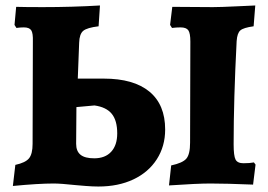

<svg xmlns="http://www.w3.org/2000/svg" viewBox="-20 -670 977 701"><path d="M258 6Q202 0 176 0Q120 0 27 9L36 -68Q73 -76 86 -92Q99 -108 99 -145L100 -518Q101 -549 94 -559.5Q87 -570 67 -570Q54 -570 40 -568L33 -579L39 -645Q72 -644 136 -644Q243 -644 345 -650L340 -574Q298 -569 284 -557.5Q270 -546 269 -514L264 -383H359Q468 -383 525.5 -335.5Q583 -288 583 -197Q583 -136 552.5 -88.5Q522 -41 467 -15Q412 11 339 11Q319 11 293.5 9Q268 7 258 6ZM605 -66Q647 -75 660.5 -91Q674 -107 674 -149L675 -518Q675 -549 667.5 -559.5Q660 -570 639 -570Q624 -570 608 -568L601 -579L609 -645L757 -644Q784 -644 846 -647L912 -650L906 -574Q869 -569 857.5 -559Q846 -549 844 -520Q833 -307 833 -143Q833 -101 840 -87.5Q847 -74 869 -74Q892 -74 907 -77L913 -69L904 4Q806 0 748 0Q700 0 597 7ZM408 -183Q408 -230 388 -254.5Q368 -279 325 -285L259 -279L258 -145Q258 -118 274 -105Q290 -92 324 -92Q364 -92 386 -116Q408 -140 408 -183Z"/></svg>

Font: Alegreya SC ExtraBold
Style: Regular
Weight: 800
Designer: Juan Pablo del Peral
Foundry: Huerta Tipografica
Version: Version 2.007; ttfautohint (v1.6)